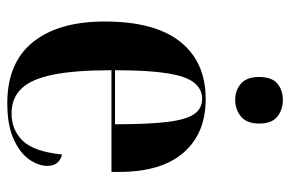

<svg xmlns="http://www.w3.org/2000/svg" viewBox="-158 -648 815 540"><g transform="rotate(90 250.0 -377.5)"><path d="M270 10Q156 10 98 -62Q40 -134 40 -264Q40 -405 97 -476.5Q154 -548 258 -548Q355 -548 409 -485.5Q463 -423 463 -305V-283H177Q177 -181 189.5 -119Q202 -57 229 -29.5Q256 -2 298 -2Q345 -2 375.5 -33.5Q406 -65 414 -144Q446 -136 446 -103Q446 -77 427.5 -51Q409 -25 370 -7.5Q331 10 270 10ZM329 -293Q329 -386 322.5 -439.5Q316 -493 300.5 -515.5Q285 -538 257 -538Q230 -538 212 -515.5Q194 -493 185.5 -439.5Q177 -386 177 -293ZM260 -631Q233 -631 214.5 -647.5Q196 -664 196 -698Q196 -734 214.5 -749.5Q233 -765 260 -765Q288 -765 307.5 -749.5Q327 -734 327 -698Q327 -664 307.5 -647.5Q288 -631 260 -631Z"/></g></svg>

Font: Noto Serif Display Condensed
Style: Bold
Weight: 700
Width: 3
Designer: Monotype Design Team
Foundry: Monotype Imaging Inc.
Version: Version 2.009